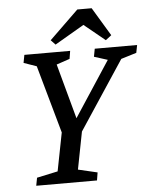

<svg xmlns="http://www.w3.org/2000/svg" viewBox="-55 -847 714 894"><g transform="rotate(-5 301.5 -400.5)"><path d="M78 0 85 -37 183 -58 218 -237 129 -554 69 -575 76 -612H290L284 -575L222 -554L292 -297L461 -555L398 -575L405 -612H603L596 -576L524 -554L312 -233L278 -58L368 -37L362 0ZM225 -647 204 -669 340 -801H407L487 -668L460 -647L362 -727Z"/></g></svg>

Font: Manuale Medium
Style: Italic
Weight: 500
Italic angle: -11°
Version: Version 1.002